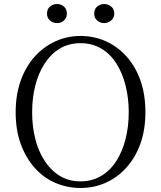

<svg xmlns="http://www.w3.org/2000/svg" viewBox="-20 -921 802 956"><path d="M264 -806Q244 -806 229 -819Q214 -832 214 -853Q214 -876 229 -888.5Q244 -901 264 -901Q284 -901 298.5 -888.5Q313 -876 313 -853Q313 -832 298.5 -819Q284 -806 264 -806ZM499 -806Q479 -806 464 -819Q449 -832 449 -853Q449 -876 464 -888.5Q479 -901 499 -901Q518 -901 533.5 -888.5Q549 -876 549 -853Q549 -832 533.5 -819Q518 -806 499 -806ZM381 15Q315 15 256.5 -10Q198 -35 153.5 -84.5Q109 -134 83.5 -203.5Q58 -273 58 -362Q58 -450 83.5 -520.5Q109 -591 153.5 -640Q198 -689 256.5 -715.5Q315 -742 381 -742Q447 -742 505 -716.5Q563 -691 608 -642Q653 -593 678.5 -522.5Q704 -452 704 -362Q704 -274 678.5 -204Q653 -134 608 -85Q563 -36 505 -10.5Q447 15 381 15ZM381 -18Q439 -18 484.5 -45.5Q530 -73 560 -120.5Q590 -168 605.5 -230Q621 -292 621 -362Q621 -432 605.5 -494Q590 -556 560 -604Q530 -652 484.5 -679Q439 -706 381 -706Q322 -706 277.5 -679Q233 -652 202 -604Q171 -556 155.5 -494Q140 -432 140 -362Q140 -292 155.5 -230Q171 -168 202 -120.5Q233 -73 277.5 -45.5Q322 -18 381 -18Z"/></svg>

Font: Early Summer Mincho Light
Style: Regular
Weight: 300
Designer: GuiWonder
Version: Version 1.002